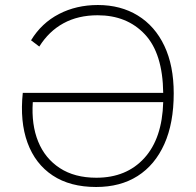

<svg xmlns="http://www.w3.org/2000/svg" viewBox="-20 -740 782 767"><path d="M371 -720Q462 -720 530.5 -678Q599 -636 636.5 -557Q674 -478 674 -367Q674 -248 636.5 -164.5Q599 -81 530 -37Q461 7 364 7Q260 7 190.5 -39Q121 -85 90 -169.5Q59 -254 71 -369H632Q630 -527 558.5 -603Q487 -679 370 -679Q292 -679 233.5 -647Q175 -615 137 -554L104 -579Q146 -648 215.5 -684Q285 -720 371 -720ZM365 -30Q485 -30 556.5 -108.5Q628 -187 632 -332H111Q105 -242 132.5 -174.5Q160 -107 219 -68.5Q278 -30 365 -30Z"/></svg>

Font: Livvic ExtraLight
Style: Regular
Weight: 275
Designer: Jacques Le Bailly, Baron von Fonthausen
Version: Version 1.001; ttfautohint (v1.8.2)